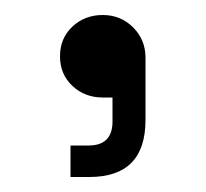

<svg xmlns="http://www.w3.org/2000/svg" viewBox="-20 -734 274 256"><path d="M99 -498H74V-540H98Q130 -540 130 -572V-604H117Q93 -604 76.5 -619.5Q60 -635 60 -659Q60 -683 76.5 -698.5Q93 -714 117 -714Q141 -714 157.5 -697.5Q174 -681 174 -657V-574Q174 -498 99 -498Z"/></svg>

Font: Space Grotesk Variable Light
Style: Regular
Weight: 300
Designer: Florian Karsten
Foundry: Florian Karsten
Version: Version 2.000